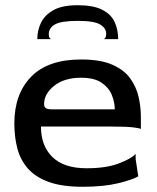

<svg xmlns="http://www.w3.org/2000/svg" viewBox="-20 -706 600 736"><path d="M297 10Q218 10 167 -8.5Q116 -27 87 -60Q58 -93 46.5 -137Q35 -181 35 -233Q35 -346 99.5 -412Q164 -478 291 -478Q365 -478 410.5 -458Q456 -438 479.5 -405Q503 -372 511.5 -333.5Q520 -295 520 -258V-211Q520 -214 492.5 -217.5Q465 -221 400 -221H137Q137 -147 181 -104Q225 -61 312 -61Q387 -61 435.5 -79.5Q484 -98 500 -116V-96L510 -30Q488 -17 432.5 -3.5Q377 10 297 10ZM177 -287H420Q420 -313 409 -341Q398 -369 370 -388.5Q342 -408 291 -408Q226 -408 187.5 -377Q149 -346 149 -307Q149 -297 155 -292Q161 -287 177 -287ZM278 -686Q338 -686 372 -668.5Q406 -651 419.5 -621.5Q433 -592 433 -556H377Q380 -556 383.5 -561Q387 -566 387 -577Q387 -598 364 -612Q341 -626 278 -626Q215 -626 191 -612.5Q167 -599 167 -575Q167 -565 170.5 -560.5Q174 -556 177 -556H123Q123 -589 137 -618.5Q151 -648 184.5 -667Q218 -686 278 -686Z"/></svg>

Font: Red Rose
Style: Regular
Weight: 400
Designer: Jaikishan Patel
Version: Version 2.000; ttfautohint (v1.8.3)